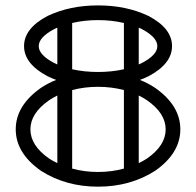

<svg xmlns="http://www.w3.org/2000/svg" viewBox="-20 -701 736 721"><path d="M348.1 0Q227.1 0 133.8 -59.6Q39.1 -126 39.1 -215.3Q39.1 -304.7 133.8 -371.1Q160.2 -388.7 190.9 -400.9Q173.8 -407.2 158.7 -414.6Q70.3 -461.4 70.3 -527.8Q70.3 -594.7 158.7 -641.1Q241.7 -680.7 348.1 -680.7Q454.6 -680.7 537.6 -641.1Q626 -594.7 626 -527.8Q626 -461.4 537.6 -414.6Q522.5 -407.2 505.4 -400.9Q536.1 -388.7 562.5 -371.1Q657.2 -304.7 657.2 -215.3Q657.2 -126 562.5 -59.6Q469.2 0 348.1 0ZM501 -459 512.7 -464.4Q570.8 -494.6 570.8 -527.8Q570.8 -561 512.7 -591.8L501 -597.2ZM195.3 -88.4V-342.3Q179.2 -334.5 164.6 -324.7Q94.2 -275.9 94.2 -215.3Q94.2 -154.3 164.6 -105.5Q179.2 -96.2 195.3 -88.4ZM195.3 -459V-597.2L183.6 -591.8Q125.5 -561 125.5 -527.8Q125.5 -494.6 183.6 -464.4ZM348.1 -55.2Q398.9 -55.2 445.3 -67.9V-362.8Q398.9 -375 348.1 -375Q297.4 -375 251 -362.8V-67.9Q297.4 -55.2 348.1 -55.2ZM348.1 -430.7Q399.4 -430.7 445.3 -440.9V-614.7Q399.4 -625.5 348.1 -625.5Q296.9 -625.5 251 -614.7V-440.9Q296.9 -430.7 348.1 -430.7ZM501 -88.4Q517.1 -96.2 531.7 -105.5Q602.1 -154.3 602.1 -215.3Q602.1 -275.9 531.7 -324.7Q517.1 -334.5 501 -342.3Z"/></svg>

Font: X Company
Style: Regular
Weight: 400
Designer: GGBotNet
Foundry: GGBotNet
Version: 0.90